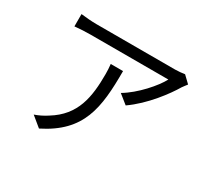

<svg xmlns="http://www.w3.org/2000/svg" viewBox="-151 -951 1302 1215"><g transform="rotate(30 500.0 -344.0)"><path d="M442 -544C445 -518 446 -496 446 -472C446 -305 424 -162 269 -67C241 -48 207 -32 180 -23L253 37C508 -90 532 -273 532 -544ZM882 -723C867 -720 831 -717 812 -717H238C201 -717 159 -721 124 -725V-635C164 -639 201 -641 238 -641H807C775 -579 681 -471 589 -417L655 -364C769 -443 864 -572 904 -640C911 -651 924 -666 931 -676Z"/></g></svg>

Font: Noto Sans CJK TC Regular
Style: Regular
Weight: 400
Designer: Ryoko NISHIZUKA (kana & ideographs); Paul D. Hunt (Latin, Greek & Cyrillic); Wenlong ZHANG (bopomofo); Sandoll Communica
Foundry: Adobe Systems Incorporated
Version: Version 1.001;PS 1.001;hotconv 1.0.78;makeotf.lib2.5.61930